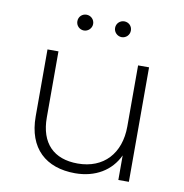

<svg xmlns="http://www.w3.org/2000/svg" viewBox="-80 -782 828 862"><g transform="rotate(10 334.5 -351.0)"><path d="M246 -634C226 -634 210 -650 210 -670C210 -691 226 -706 246 -706C265 -706 282 -691 282 -670C282 -650 265 -634 246 -634ZM418 -634C399 -634 382 -650 382 -670C382 -691 399 -706 418 -706C438 -706 454 -691 454 -670C454 -650 438 -634 418 -634ZM513 -244C513 -244 513 -522 513 -522C513 -522 563 -522 563 -522C563 -522 563 0 563 0C563 0 515 0 515 0C515 0 515 -112 515 -112C481 -39 410 4 318 4C185 4 100 -71 100 -217C100 -217 100 -522 100 -522C100 -522 150 -522 150 -522C150 -522 150 -221 150 -221C150 -103 213 -41 322 -41C440 -41 513 -120 513 -244Z"/></g></svg>

Font: TamingNoise
Style: Regular
Weight: 500
Designer: Julieta Ulanovsky
Foundry: Julieta Ulanovsky
Version: ""